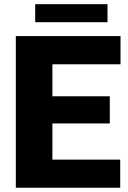

<svg xmlns="http://www.w3.org/2000/svg" viewBox="-20 -880 600 900"><path d="M543.5 -131.8V0H54.2V-710.9H544.9V-578.6H225.6V-428.7H494.6V-301.3H225.6V-131.8ZM483.9 -860.4V-775.9H145V-860.4Z"/></svg>

Font: Vazirmatn UI Black
Style: Regular
Weight: 900
Designer: Saber Rastikerdar
Foundry: Saber Rastikerdar
Version: Version 33.003